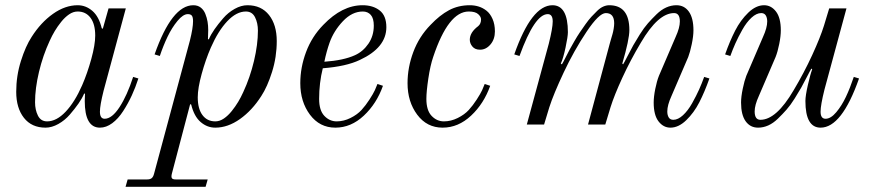

<svg xmlns="http://www.w3.org/2000/svg" viewBox="-20 -476 3328 734"><path d="M42 -125Q42 -186 60 -243Q78 -300 101 -335Q136 -390 182.5 -423Q229 -456 277 -456Q308 -456 333 -434.5Q358 -413 369 -368L373 -366L395 -444H461L376 -129Q362 -73 362 -49Q362 -22 380 -22Q408 -22 437 -66.5Q466 -111 489 -182L509 -176Q498 -142 484 -111.5Q470 -81 451 -51.5Q432 -22 409 -5Q386 12 362 12Q304 12 304 -90L305 -117L302 -119Q294 -100 280 -80Q266 -60 247 -38Q228 -16 203 -2Q178 12 154 12Q101 12 71.5 -25.5Q42 -63 42 -125ZM114 -85Q114 -56 125 -34Q136 -12 160 -12Q196 -12 231 -49Q266 -86 294 -150Q314 -196 329 -250.5Q344 -305 344 -340Q344 -384 326 -408Q308 -432 277 -432Q260 -432 244 -421Q228 -410 214 -392.5Q200 -375 189.5 -357.5Q179 -340 170 -320Q144 -264 129 -201Q114 -138 114 -85Z M736 -104Q736 -60 754 -36Q772 -12 803 -12Q820 -12 836 -23Q852 -34 866 -51.5Q880 -69 890.5 -86.5Q901 -104 910 -124Q936 -180 951 -243Q966 -306 966 -359Q966 -388 955 -410Q944 -432 920 -432Q884 -432 849 -395Q814 -358 786 -294Q766 -248 751 -193.5Q736 -139 736 -104ZM460 238 468 210H542Q554 210 560 205Q566 200 569 188L706 -321Q718 -369 718 -395Q718 -410 713.5 -416Q709 -422 698 -422Q680 -422 658.5 -396Q637 -370 620.5 -335.5Q604 -301 591 -262L571 -268Q637 -456 719 -456Q736 -456 747.5 -447Q759 -438 765 -423Q771 -408 773.5 -393Q776 -378 776 -361L775 -327L778 -325Q786 -344 800 -364Q814 -384 833 -406Q852 -428 877 -442Q902 -456 926 -456Q979 -456 1008.5 -418.5Q1038 -381 1038 -319Q1038 -258 1020 -201Q1002 -144 979 -109Q944 -54 897.5 -21Q851 12 803 12Q772 12 747 -9.5Q722 -31 711 -76L707 -78L637 188Q634 200 637 205Q640 210 652 210H774L766 238Z M1128 -158Q1128 -218 1150 -277Q1172 -336 1216 -381Q1288 -456 1366 -456Q1406 -456 1431.5 -436Q1457 -416 1457 -372Q1457 -294 1356 -247Q1304 -222 1214 -215Q1200 -159 1200 -98Q1200 -54 1220 -33Q1240 -12 1267 -12Q1294 -12 1320 -25Q1346 -38 1362 -55.5Q1378 -73 1392.5 -95.5Q1407 -118 1413 -131Q1419 -144 1423 -155L1444 -148Q1420 -80 1371 -34Q1322 12 1262 12Q1202 12 1165 -37.5Q1128 -87 1128 -158ZM1220 -240Q1293 -245 1337 -265Q1368 -279 1388.5 -309Q1409 -339 1409 -378Q1409 -406 1397.5 -419Q1386 -432 1367 -432Q1326 -432 1291 -395Q1256 -358 1240 -313Q1228 -279 1220 -240Z M1538 -158Q1538 -218 1560 -277Q1582 -336 1626 -381Q1661 -418 1696.5 -437Q1732 -456 1776 -456Q1794 -456 1810 -451Q1826 -446 1840 -435Q1854 -424 1863 -403.5Q1872 -383 1872 -356Q1872 -326 1855 -306Q1838 -286 1815 -286Q1796 -286 1786 -298Q1776 -310 1776 -324Q1776 -352 1808 -376Q1819 -385 1819 -402Q1819 -412 1808 -422Q1797 -432 1772 -432Q1694 -432 1636 -258Q1625 -226 1617.5 -176Q1610 -126 1610 -98Q1610 -54 1630 -33Q1650 -12 1677 -12Q1704 -12 1730 -25Q1756 -38 1772 -55.5Q1788 -73 1802.5 -95.5Q1817 -118 1823 -131Q1829 -144 1833 -155L1854 -148Q1830 -80 1781 -34Q1732 12 1672 12Q1612 12 1575 -37.5Q1538 -87 1538 -158Z M1946 -268Q2012 -456 2092 -456Q2151 -456 2151 -353Q2151 -336 2142 -294Q2133 -252 2124 -233L2128 -230Q2132 -236 2141.5 -255Q2151 -274 2157.5 -286Q2164 -298 2175.5 -318Q2187 -338 2196.5 -352Q2206 -366 2218 -383Q2230 -400 2241 -412Q2252 -424 2263.5 -435Q2275 -446 2286.5 -451Q2298 -456 2309 -456Q2386 -456 2386 -361Q2386 -325 2359 -233L2362 -230Q2366 -236 2379 -261.5Q2392 -287 2401 -303Q2410 -319 2426 -344.5Q2442 -370 2457 -387Q2472 -404 2490 -421.5Q2508 -439 2527 -447.5Q2546 -456 2566 -456Q2596 -456 2613.5 -431.5Q2631 -407 2631 -360Q2631 -338 2624.5 -307Q2618 -276 2611 -258L2547 -109Q2531 -74 2531 -50Q2531 -36 2536.5 -27Q2542 -18 2554 -18Q2572 -18 2591 -35.5Q2610 -53 2626 -81.5Q2642 -110 2652.5 -133.5Q2663 -157 2672 -182L2692 -176Q2674 -125 2653.5 -85Q2633 -45 2603.5 -16.5Q2574 12 2543 12Q2516 12 2497.5 -12Q2479 -36 2479 -84Q2479 -106 2485 -136Q2491 -166 2499 -186L2563 -335Q2579 -370 2579 -394Q2579 -426 2557 -426Q2496 -426 2430 -313Q2390 -246 2359 -178.5Q2328 -111 2314 -66L2294 0H2228L2311 -309Q2312 -313 2315.5 -325Q2319 -337 2321.5 -345.5Q2324 -354 2326 -366Q2328 -378 2328 -387Q2328 -426 2296 -426Q2270 -426 2222 -354Q2174 -282 2135 -199Q2096 -116 2080 -66L2060 0H1994L2078 -309Q2093 -369 2093 -394Q2093 -422 2074 -422Q2024 -422 1966 -262Z M2752 -268Q2770 -319 2790.5 -359Q2811 -399 2840.5 -427.5Q2870 -456 2901 -456Q2928 -456 2946.5 -432Q2965 -408 2965 -360Q2965 -338 2959 -308Q2953 -278 2945 -258L2881 -109Q2865 -74 2865 -50Q2865 -18 2887 -18Q2948 -18 3014 -131Q3054 -198 3085 -265.5Q3116 -333 3130 -378L3150 -444H3216L3132 -134Q3117 -74 3117 -49Q3117 -22 3136 -22Q3156 -22 3177 -47Q3198 -72 3214 -106Q3230 -140 3244 -182L3264 -176Q3198 12 3117 12Q3059 12 3059 -90Q3059 -110 3068.5 -151.5Q3078 -193 3085 -211L3082 -214Q3078 -208 3065 -182.5Q3052 -157 3043 -141Q3034 -125 3018 -99.5Q3002 -74 2987 -57Q2972 -40 2954 -22.5Q2936 -5 2917 3.5Q2898 12 2878 12Q2848 12 2830.5 -12.5Q2813 -37 2813 -84Q2813 -106 2819.5 -137Q2826 -168 2833 -186L2897 -335Q2913 -370 2913 -394Q2913 -408 2907.5 -417Q2902 -426 2890 -426Q2872 -426 2853 -408.5Q2834 -391 2818 -362.5Q2802 -334 2791.5 -310.5Q2781 -287 2772 -262Z"/></svg>

Font: Old Standard TT
Style: Italic
Weight: 400
Italic angle: -15.2°
Designer: Alexey Kryukov <alexios@thessalonica.org.ru>
Version: Version 2.2